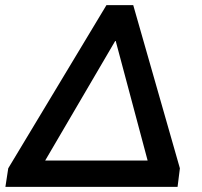

<svg xmlns="http://www.w3.org/2000/svg" viewBox="-20 -725 784 745"><path d="M1 0 12 -72 393 -705H497L678 -72L669 0ZM427 -566 133 -64 139 -102H569L563 -64L429 -566Z"/></svg>

Font: Nunito Sans 12pt ExtraLight
Style: Italic
Weight: 200
Italic angle: -9°
Designer: Vernon Adams
Foundry: Vernon Adams
Version: Version 3.101;gftools[0.9.27]